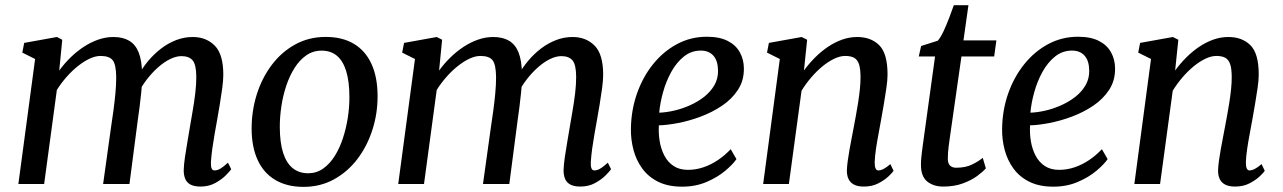

<svg xmlns="http://www.w3.org/2000/svg" viewBox="-20 -711 4958 742"><path d="M220.6 -557.4 208.9 -438.3Q227.8 -464.5 251.7 -488Q275.6 -511.5 302.9 -529.6Q330.3 -547.7 359.4 -557.8Q388.5 -568 418 -568Q454.8 -568 479.1 -553.6Q503.5 -539.3 515.9 -508.4Q528.3 -477.4 529.1 -426.9Q529.3 -422 529.1 -416.7Q528.9 -411.3 528.7 -406Q528.5 -400.6 527.8 -394.7L512 -415.6Q529.7 -447.9 552.9 -475.7Q576.2 -503.4 603.6 -524.1Q631.1 -544.8 661.6 -556.4Q692.2 -568 724.7 -568Q776.8 -568 809.9 -534.7Q843 -501.4 843 -422.1Q843 -401.6 839 -371.1Q835 -340.7 829.5 -307.9Q824 -275.1 819 -247Q814.5 -221.6 809.4 -192.9Q804.3 -164.1 800.4 -136Q796.6 -107.8 795.2 -84.8Q794.4 -67.9 797.9 -60.1Q801.3 -52.4 808.8 -52.4Q819.8 -52.4 831.5 -59.2Q843.3 -66.1 861 -82.3L873.6 -57.1Q868.8 -49.9 853 -33.8Q837.2 -17.7 812.2 -3.9Q787.2 10 755.1 10Q729.9 10 715.5 1.9Q701.1 -6.2 695.4 -20.8Q689.7 -35.3 690 -54.6Q690.7 -75.5 694.8 -103.9Q698.9 -132.4 704.4 -163.4Q709.9 -194.3 714.4 -222.9Q718.9 -250.1 724.7 -283.2Q730.5 -316.3 734.6 -350.3Q738.7 -384.3 738.6 -413.8Q738.4 -461.2 724.5 -477.6Q710.5 -494.1 681.3 -494.1Q660.6 -494.1 637.2 -482.6Q613.7 -471.1 590.4 -450.3Q567.1 -429.6 546.3 -402.4Q525.6 -375.3 510.4 -344L529.6 -403.3Q528.5 -380 525.7 -352.6Q522.9 -325.3 519.5 -298.2Q516 -271.1 512.5 -247L480.3 0H378.5L409.3 -220.6Q413.5 -248.8 418.2 -282.4Q422.8 -316 426 -350Q429.2 -383.9 429.1 -413Q428.6 -462.2 415.3 -478.5Q402 -494.8 368.6 -494.8Q349.1 -494.8 326.8 -484.5Q304.4 -474.2 281.5 -455.9Q258.5 -437.7 237.5 -413.9Q216.6 -390.2 199.7 -363.4L150.6 0H51L115.7 -483L66.2 -507.7L73.5 -545.2L199.9 -568Z M1238.7 -568.3Q1303.3 -568.3 1347.8 -541.5Q1392.4 -514.8 1415.7 -463.7Q1439.1 -412.7 1439.2 -339.7Q1439.4 -271.9 1419.1 -209Q1398.9 -146.1 1361.2 -96.4Q1323.4 -46.8 1270.6 -17.8Q1217.8 11.2 1153 11.2Q1089.7 11.2 1044.8 -15Q999.8 -41.2 976.3 -91.5Q952.7 -141.8 952.4 -213.4Q952.3 -282.4 972.3 -346.1Q992.4 -409.8 1030.1 -459.9Q1067.7 -509.9 1120.6 -539.1Q1173.6 -568.3 1238.7 -568.3ZM1222.9 -515.3Q1189.8 -515.3 1163.8 -497.2Q1137.8 -479.1 1118.5 -448.6Q1099.1 -418.1 1086.3 -379.7Q1073.5 -341.3 1067.4 -300.2Q1061.2 -259.1 1061.3 -220.4Q1061.5 -159.5 1074.3 -119.9Q1087.2 -80.2 1111.6 -60.8Q1136.1 -41.4 1170.7 -41.4Q1203 -41.4 1228.7 -59.4Q1254.3 -77.4 1273.5 -107.9Q1292.6 -138.4 1305.2 -176.7Q1317.7 -214.9 1324.1 -255.9Q1330.4 -296.9 1330.3 -335.6Q1330.2 -396.6 1317.8 -436.3Q1305.5 -476 1281.9 -495.6Q1258.2 -515.3 1222.9 -515.3Z M1688.6 -557.4 1676.9 -438.3Q1695.8 -464.5 1719.7 -488Q1743.6 -511.5 1770.9 -529.6Q1798.3 -547.7 1827.4 -557.8Q1856.5 -568 1886 -568Q1922.8 -568 1947.1 -553.6Q1971.5 -539.3 1983.9 -508.4Q1996.3 -477.4 1997.1 -426.9Q1997.3 -422 1997.1 -416.7Q1996.9 -411.3 1996.7 -406Q1996.5 -400.6 1995.8 -394.7L1980 -415.6Q1997.7 -447.9 2020.9 -475.7Q2044.2 -503.4 2071.6 -524.1Q2099.1 -544.8 2129.6 -556.4Q2160.2 -568 2192.7 -568Q2244.8 -568 2277.9 -534.7Q2311 -501.4 2311 -422.1Q2311 -401.6 2307 -371.1Q2303 -340.7 2297.5 -307.9Q2292 -275.1 2287 -247Q2282.5 -221.6 2277.4 -192.9Q2272.3 -164.1 2268.4 -136Q2264.6 -107.8 2263.2 -84.8Q2262.4 -67.9 2265.9 -60.1Q2269.3 -52.4 2276.8 -52.4Q2287.8 -52.4 2299.5 -59.2Q2311.3 -66.1 2329 -82.3L2341.6 -57.1Q2336.8 -49.9 2321 -33.8Q2305.2 -17.7 2280.2 -3.9Q2255.2 10 2223.1 10Q2197.9 10 2183.5 1.9Q2169.1 -6.2 2163.4 -20.8Q2157.7 -35.3 2158 -54.6Q2158.7 -75.5 2162.8 -103.9Q2166.9 -132.4 2172.4 -163.4Q2177.9 -194.3 2182.4 -222.9Q2186.9 -250.1 2192.7 -283.2Q2198.5 -316.3 2202.6 -350.3Q2206.7 -384.3 2206.6 -413.8Q2206.4 -461.2 2192.5 -477.6Q2178.5 -494.1 2149.3 -494.1Q2128.6 -494.1 2105.2 -482.6Q2081.7 -471.1 2058.4 -450.3Q2035.1 -429.6 2014.3 -402.4Q1993.6 -375.3 1978.4 -344L1997.6 -403.3Q1996.5 -380 1993.7 -352.6Q1990.9 -325.3 1987.5 -298.2Q1984 -271.1 1980.5 -247L1948.3 0H1846.5L1877.3 -220.6Q1881.5 -248.8 1886.2 -282.4Q1890.8 -316 1894 -350Q1897.2 -383.9 1897.1 -413Q1896.6 -462.2 1883.3 -478.5Q1870 -494.8 1836.6 -494.8Q1817.1 -494.8 1794.8 -484.5Q1772.4 -474.2 1749.5 -455.9Q1726.5 -437.7 1705.5 -413.9Q1684.6 -390.2 1667.7 -363.4L1618.6 0H1519L1583.7 -483L1534.2 -507.7L1541.5 -545.2L1667.9 -568Z M2826.1 -96Q2812.4 -76 2782.6 -50.9Q2752.9 -25.9 2710.5 -7.8Q2668.1 10.4 2616 10.4Q2561.7 10.4 2523.5 -8.6Q2485.4 -27.6 2462 -59.8Q2438.5 -92.1 2428.1 -131.9Q2417.6 -171.7 2418.2 -212.9Q2419.1 -285.2 2441.6 -349.4Q2464.2 -413.7 2503.9 -463Q2543.5 -512.3 2596.6 -540.7Q2649.6 -569 2711.7 -569Q2760.7 -569 2792.2 -552.9Q2823.7 -536.9 2839.1 -509Q2854.6 -481.2 2854.8 -446.7Q2855.3 -399.6 2831.9 -363.9Q2808.5 -328.1 2770.3 -302.4Q2732.1 -276.8 2687.6 -260.2Q2643.1 -243.6 2600.3 -235.5Q2557.5 -227.3 2526.2 -226.6Q2524.4 -195.2 2529.5 -164.7Q2534.6 -134.2 2547.8 -109.2Q2560.9 -84.2 2583.4 -69.4Q2605.8 -54.6 2638.6 -54.6Q2669.1 -54.6 2698.1 -64.4Q2727.2 -74.2 2754 -92.1Q2780.8 -110 2803.8 -134.5ZM2688.4 -515.5Q2651.4 -515.5 2622.8 -492.5Q2594.2 -469.5 2574.1 -433Q2554 -396.5 2542.5 -354.9Q2530.9 -313.2 2527.6 -275.5Q2555.3 -276.5 2586.5 -283.8Q2617.8 -291.1 2647.7 -304.7Q2677.6 -318.2 2702.1 -337.5Q2726.5 -356.9 2740.9 -382Q2755.3 -407.2 2754.9 -437.6Q2754.5 -476.5 2736.8 -496Q2719.1 -515.5 2688.4 -515.5Z M3086.9 -438.6Q3106.2 -465.1 3129.7 -488.6Q3153.1 -512.1 3179.6 -530Q3206.2 -547.9 3234.7 -558Q3263.2 -568 3292.9 -568Q3346 -568 3378 -536.1Q3410 -504.3 3410 -422.8Q3410 -401.6 3405.5 -370.6Q3401.1 -339.6 3395.4 -306.8Q3389.8 -274 3384.9 -247Q3380.5 -222 3375 -193Q3369.5 -164.1 3365.3 -135.8Q3361.1 -107.5 3360.3 -84.8Q3360 -67.9 3363.7 -60.1Q3367.4 -52.4 3373.9 -52.4Q3383.4 -52.4 3394.5 -58Q3405.6 -63.6 3420.9 -76.8L3433.3 -50.9Q3429.7 -44.8 3414.2 -29.9Q3398.7 -15.1 3374.4 -2.5Q3350.2 10 3318.8 10Q3294.4 10 3279.7 2.1Q3265 -5.9 3258.6 -20.4Q3252.2 -35 3252.9 -55.3Q3253.6 -70.5 3256.3 -90.5Q3258.9 -110.4 3263 -132.7Q3267.1 -155.1 3271.4 -177.7Q3275.8 -200.3 3279.6 -220.6Q3283.5 -241.7 3288 -266Q3292.6 -290.3 3296.5 -316Q3300.5 -341.7 3303.1 -366.6Q3305.7 -391.6 3305.6 -413.8Q3305.4 -445.6 3299.6 -463Q3293.7 -480.4 3280.9 -487.6Q3268 -494.8 3246.3 -494.8Q3226.5 -494.8 3203.9 -484Q3181.3 -473.3 3158.6 -454.7Q3135.9 -436 3115 -411.7Q3094.1 -387.3 3077.6 -360.3L3028.7 0H2929.3L2993.7 -483L2944.2 -507.7L2951.5 -545.2L3078.2 -568L3099.3 -557.4Z M3650.2 -175.3Q3647.8 -158.6 3646.2 -145.8Q3644.7 -133.1 3643.8 -121.7Q3642.9 -110.2 3642.9 -96.7Q3642.9 -80.6 3651 -71.7Q3659.1 -62.8 3675.3 -62.8Q3711.9 -62.8 3737.2 -75.5Q3762.6 -88.2 3777.9 -100.9L3789.9 -60.5Q3778.4 -47 3755.7 -30.4Q3733.1 -13.9 3700.4 -2Q3667.8 10 3625.2 10Q3587.7 10 3563.4 -9.5Q3539.1 -29.1 3539.1 -74.1Q3539.1 -79.4 3539.3 -86.2Q3539.6 -93 3540.5 -102.4Q3541.5 -111.7 3542.9 -124.1Q3544.3 -136.6 3546.7 -153.2L3593.6 -492.9H3530.7L3539.7 -533.2L3604.1 -553.7Q3614.7 -565.4 3626.1 -589.7Q3637.5 -614.1 3648.1 -641.8Q3658.7 -669.5 3666.2 -691H3722.6L3703.4 -555H3830.6L3822.1 -492.9H3695.6Z M4260.6 -96Q4246.9 -76 4217.1 -50.9Q4187.4 -25.9 4145 -7.8Q4102.6 10.4 4050.5 10.4Q3996.2 10.4 3958 -8.6Q3919.9 -27.6 3896.5 -59.8Q3873 -92.1 3862.6 -131.9Q3852.1 -171.7 3852.7 -212.9Q3853.6 -285.2 3876.1 -349.4Q3898.7 -413.7 3938.4 -463Q3978 -512.3 4031.1 -540.7Q4084.1 -569 4146.2 -569Q4195.2 -569 4226.7 -552.9Q4258.2 -536.9 4273.6 -509Q4289.1 -481.2 4289.3 -446.7Q4289.8 -399.6 4266.4 -363.9Q4243 -328.1 4204.8 -302.4Q4166.6 -276.8 4122.1 -260.2Q4077.6 -243.6 4034.8 -235.5Q3992 -227.3 3960.7 -226.6Q3958.9 -195.2 3964 -164.7Q3969.1 -134.2 3982.3 -109.2Q3995.4 -84.2 4017.9 -69.4Q4040.3 -54.6 4073.1 -54.6Q4103.6 -54.6 4132.6 -64.4Q4161.7 -74.2 4188.5 -92.1Q4215.3 -110 4238.3 -134.5ZM4122.9 -515.5Q4085.9 -515.5 4057.3 -492.5Q4028.7 -469.5 4008.6 -433Q3988.5 -396.5 3977 -354.9Q3965.4 -313.2 3962.1 -275.5Q3989.8 -276.5 4021 -283.8Q4052.3 -291.1 4082.2 -304.7Q4112.1 -318.2 4136.6 -337.5Q4161 -356.9 4175.4 -382Q4189.8 -407.2 4189.4 -437.6Q4189 -476.5 4171.3 -496Q4153.6 -515.5 4122.9 -515.5Z M4521.4 -438.6Q4540.7 -465.1 4564.2 -488.6Q4587.6 -512.1 4614.1 -530Q4640.7 -547.9 4669.2 -558Q4697.7 -568 4727.4 -568Q4780.5 -568 4812.5 -536.1Q4844.5 -504.3 4844.5 -422.8Q4844.5 -401.6 4840 -370.6Q4835.6 -339.6 4829.9 -306.8Q4824.3 -274 4819.4 -247Q4815 -222 4809.5 -193Q4804 -164.1 4799.8 -135.8Q4795.6 -107.5 4794.8 -84.8Q4794.5 -67.9 4798.2 -60.1Q4801.9 -52.4 4808.4 -52.4Q4817.9 -52.4 4829 -58Q4840.1 -63.6 4855.4 -76.8L4867.8 -50.9Q4864.2 -44.8 4848.7 -29.9Q4833.2 -15.1 4808.9 -2.5Q4784.7 10 4753.3 10Q4728.9 10 4714.2 2.1Q4699.5 -5.9 4693.1 -20.4Q4686.7 -35 4687.4 -55.3Q4688.1 -70.5 4690.8 -90.5Q4693.4 -110.4 4697.5 -132.7Q4701.6 -155.1 4705.9 -177.7Q4710.3 -200.3 4714.1 -220.6Q4718 -241.7 4722.5 -266Q4727.1 -290.3 4731 -316Q4735 -341.7 4737.6 -366.6Q4740.2 -391.6 4740.1 -413.8Q4739.9 -445.6 4734.1 -463Q4728.2 -480.4 4715.4 -487.6Q4702.5 -494.8 4680.8 -494.8Q4661 -494.8 4638.4 -484Q4615.8 -473.3 4593.1 -454.7Q4570.4 -436 4549.5 -411.7Q4528.6 -387.3 4512.1 -360.3L4463.2 0H4363.8L4428.2 -483L4378.7 -507.7L4386 -545.2L4512.7 -568L4533.8 -557.4Z"/></svg>

Font: Merriweather Light
Style: Italic
Weight: 300
Italic angle: -7.8°
Designer: Eben Sorkin
Foundry: Eben Sorkin
Version: Version 2.101